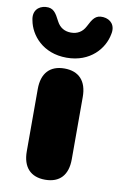

<svg xmlns="http://www.w3.org/2000/svg" viewBox="-124 -814 544 874"><g transform="rotate(10 148.5 -377.5)"><path d="M148 10C216 10 252 -30 252 -103V-391C252 -464 215 -504 148 -504C81 -504 44 -464 44 -391V-103C44 -30 81 10 148 10ZM148 -554C258 -554 318 -628 330 -694C340 -736 316 -762 281 -765C245 -768 233 -747 214 -710C200 -683 177 -670 148 -670C119 -670 96 -683 82 -710C63 -747 51 -768 15 -765C-20 -762 -44 -736 -34 -694C-22 -628 38 -554 148 -554Z"/></g></svg>

Font: SN Pro Black
Style: Regular
Weight: 900
Designer: Tobias Whetton
Foundry: Supernotes
Version: Version 1.001;Glyphs 3.2 (3249)